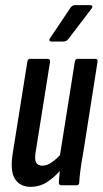

<svg xmlns="http://www.w3.org/2000/svg" viewBox="-20 -718 398 744"><path d="M99 6Q57 6 37.5 -25.5Q18 -57 30 -128L86 -479Q88 -490 96 -490H164Q175 -490 174 -479L119 -134Q113 -102 119.5 -89Q126 -76 145 -76Q163 -76 183.5 -91Q204 -106 224 -130L228 -74Q200 -39 168.5 -16.5Q137 6 99 6ZM218 0Q208 0 208 -11Q209 -30 212 -56Q215 -82 217 -99L212 -114L270 -479Q272 -490 281 -490H349Q360 -490 358 -479L302 -123Q295 -85 291.5 -57.5Q288 -30 287 -11Q287 0 276 0ZM179 -557Q174 -557 172 -561Q170 -565 174 -570L253 -688Q260 -698 270 -698H330Q336 -698 337.5 -694.5Q339 -691 335 -685L245 -567Q237 -557 226 -557Z"/></svg>

Font: Sofia Sans Extra Condensed SemiBold
Style: Italic
Weight: 600
Italic angle: -9°
Designer: Botio Nikoltchev, Ani Petrova
Foundry: lettersoup
Version: Version 4.101